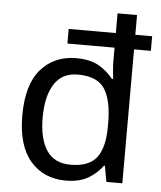

<svg xmlns="http://www.w3.org/2000/svg" viewBox="-54 -807 725 864"><g transform="rotate(5 308.5 -375.0)"><path d="M275 10Q175 10 115 -59.5Q55 -129 55 -265Q55 -405 115.5 -474Q176 -543 275 -543Q338 -543 377.5 -520Q417 -497 442 -464H448Q446 -477 444 -502.5Q442 -528 442 -544V-605H229V-671H442V-760H530V-671H606V-605H530V0H458L445 -72H441Q417 -38 377 -14Q337 10 275 10ZM290 -63Q374 -63 408.5 -109Q443 -155 443 -248V-265Q443 -366 410 -418Q377 -470 288 -470Q217 -470 182 -415Q147 -360 147 -264Q147 -168 182 -115.5Q217 -63 290 -63Z"/></g></svg>

Font: Noto Sans Hebrew Droid
Style: Regular
Weight: 400
Designer: Monotype Design Team
Foundry: Monotype Imaging Inc.
Version: Version 1.100